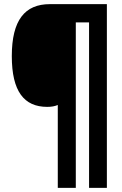

<svg xmlns="http://www.w3.org/2000/svg" viewBox="-20 -780 590 927"><path d="M496 127V-760H221C100 -760 37 -683 37 -509C37 -339 96 -264 208 -264C229 -264 244 -267 259 -273V127H346V-672H410V127Z"/></svg>

Font: Noto Sans Khmer Condensed Black
Style: Regular
Weight: 900
Width: 3
Designer: Danh Hong and the Monotype Design Team
Foundry: Monotype Imaging Inc.
Version: Version 2.004